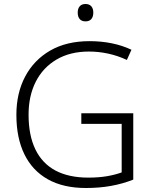

<svg xmlns="http://www.w3.org/2000/svg" viewBox="-20 -931 764 961"><path d="M387 -364H647V-32Q594 -11 535.5 -0.5Q477 10 410 10Q297 10 219.5 -33.5Q142 -77 102 -159Q62 -241 62 -356Q62 -465 106 -548Q150 -631 231.5 -678Q313 -725 428 -725Q486 -725 538.5 -714.5Q591 -704 638 -682L615 -631Q570 -652 522 -662.5Q474 -673 425 -673Q331 -673 263 -633Q195 -593 159 -522Q123 -451 123 -357Q123 -254 157 -183.5Q191 -113 257.5 -77.5Q324 -42 422 -42Q474 -42 515 -49Q556 -56 589 -68V-311H387ZM408 -911Q427 -911 437 -899.5Q447 -888 447 -868Q447 -847 437 -835.5Q427 -824 408 -824Q389 -824 379 -835.5Q369 -847 369 -868Q369 -888 379 -899.5Q389 -911 408 -911Z"/></svg>

Font: Noto Sans Cham Light
Style: Regular
Weight: 300
Version: Version 2.002